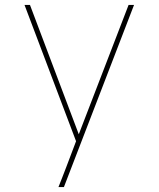

<svg xmlns="http://www.w3.org/2000/svg" viewBox="-20 -755 640 775"><path d="M238 0H216Q224 -20 232 -40.5Q240 -61 248 -82L287 -185L79 -735H101L298 -213L499 -735H521Z"/></svg>

Font: Iosevka Thin Extended
Style: Regular
Weight: 100
Width: 7
Monospace: yes
Designer: Belleve Invis
Foundry: Belleve Invis
Version: Version 32.5.0; ttfautohint (v1.8.4)